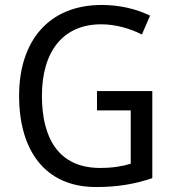

<svg xmlns="http://www.w3.org/2000/svg" viewBox="-20 -744 701 774"><path d="M371 -377V-299H507V-84C474 -74 436 -67 383 -67C216 -67 149 -188 149 -357C149 -539 236 -646 388 -646C447 -646 504 -629 552 -605L585 -681C529 -708 463 -724 390 -724C175 -724 57 -577 57 -358C57 -137 162 10 367 10C454 10 524 -2 594 -26V-377Z"/></svg>

Font: Noto Sans Gurmukhi UI SemiCondensed
Style: Regular
Weight: 400
Width: 4
Designer: Jelle Bosma - Monotype Design Team
Foundry: Monotype Imaging Inc.
Version: Version 2.004